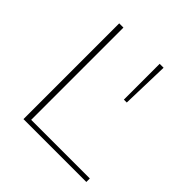

<svg xmlns="http://www.w3.org/2000/svg" viewBox="-176 -795 933 933"><g transform="rotate(45 290.5 -329.0)"><path d="M553 -24V0H121V-658H150V-24ZM399 -412V-658H426L419 -412Z"/></g></svg>

Font: Ysabeau Extralight
Style: Regular
Weight: 200
Designer: Christian Thalmann (Catharsis Fonts)
Version: Version 0.003